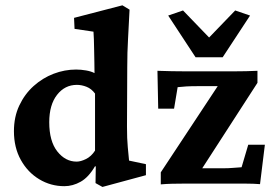

<svg xmlns="http://www.w3.org/2000/svg" viewBox="-20 -701 1046 733"><path d="M371.1 12.7 344.7 -2 345.7 -65.4 342.8 -66.4Q318.4 -24.4 288.1 -7.3Q257.8 9.8 225.6 9.8Q173.8 9.8 129.9 -16.6Q85.9 -43 59.6 -90.3Q33.2 -137.7 33.2 -200.2Q33.2 -254.9 53.7 -298.3Q74.2 -341.8 108.4 -372.6Q142.6 -403.3 184.6 -419.4Q226.6 -435.5 270.5 -435.5Q289.1 -435.5 308.6 -432.1Q328.1 -428.7 340.8 -421.9Q340.8 -440.4 340.3 -463.4Q339.8 -486.3 339.4 -509.3Q338.9 -532.2 338.4 -551.3Q337.9 -570.3 336.9 -580.1L264.6 -590.8L262.7 -632.8L447.3 -680.7L474.6 -664.1Q471.7 -603.5 468.8 -552.2Q465.8 -501 465.8 -444.3L464.8 -217.8Q464.8 -169.9 467.8 -139.6Q470.7 -109.4 472.7 -87.9L537.1 -74.2V-32.2ZM272.5 -84Q288.1 -84 308.1 -93.8Q328.1 -103.5 342.8 -126V-343.8Q329.1 -362.3 310.5 -369.6Q292 -377 273.4 -377Q227.5 -377 197.8 -338.9Q168 -300.8 168 -234.4Q168 -162.1 198.7 -123Q229.5 -84 272.5 -84ZM725.6 -17.6 719.7 -58.6H834Q852.5 -58.6 869.6 -60.1Q886.7 -61.5 902.3 -62.5L927.7 -148.4H991.2L972.7 2Q947.3 0 918.5 0Q889.6 0 869.1 0H678.7Q658.2 0 636.7 0.5Q615.2 1 593.8 2.9V-43L836.9 -411.1V-372.1H736.3Q710 -372.1 691.9 -371.1Q673.8 -370.1 658.2 -368.2L644.5 -286.1H584L581.1 -430.7Q607.4 -429.7 635.7 -429.2Q664.1 -428.7 683.6 -428.7H877Q897.5 -428.7 919.4 -429.2Q941.4 -429.7 962.9 -430.7V-384.8ZM934.6 -641.6 830.1 -482.4H726.6L622.1 -641.6L678.7 -661.1L810.5 -524.4H746.1L877.9 -661.1Z"/></svg>

Font: Crimson Pro
Style: Bold
Weight: 700
Designer: Jacques Le Bailly
Foundry: Baron von Fonthausen
Version: Version 1.003